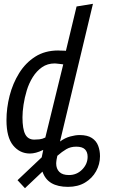

<svg xmlns="http://www.w3.org/2000/svg" viewBox="-20 -796 600 1008"><path d="M337 185Q284 185 250.5 165.5Q217 146 203 105L111 192L72 150L199 30L207 -9Q186 1 169 5.5Q152 10 137 10Q84 10 49 -32.5Q14 -75 14 -165Q14 -229 30.5 -293.5Q47 -358 80.5 -412Q114 -466 165 -498.5Q216 -531 286 -531Q285 -531 294 -530.5Q303 -530 313.5 -530Q324 -530 326 -529L382 -762L468 -776L295 -53Q321 -72 348.5 -79.5Q376 -87 398 -87Q439 -87 462.5 -71.5Q486 -56 495.5 -30.5Q505 -5 505 24Q505 66 484.5 103Q464 140 426.5 162.5Q389 185 337 185ZM342 123Q383 123 411.5 94Q440 65 440 27Q440 2 426 -12Q412 -26 380 -26Q351 -26 328.5 -13Q306 0 281 22L277 42Q276 49 275.5 54Q275 59 275 62Q275 90 291.5 106.5Q308 123 342 123ZM160 -63Q172 -63 187 -64.5Q202 -66 218 -74L312 -458Q312 -458 301 -459.5Q290 -461 279 -462Q268 -463 268 -463Q229 -463 200.5 -443Q172 -423 152 -391Q132 -359 120.5 -321Q109 -283 103.5 -246Q98 -209 98 -180Q98 -119 112.5 -91Q127 -63 160 -63Z"/></svg>

Font: Ubuntu Sans Mono
Style: Italic
Weight: 400
Italic angle: -13.5°
Monospace: yes
Designer: Dalton Maag Ltd
Foundry: Dalton Maag Ltd
Version: Version 1.006